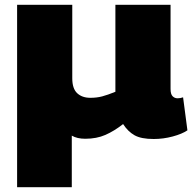

<svg xmlns="http://www.w3.org/2000/svg" viewBox="-20 -567 800 797"><path d="M51 210V-547H280V-242Q280 -199 300.5 -180Q321 -161 355 -161Q382 -161 404.5 -167Q427 -173 459 -186V-547H688V-198Q688 -176 696.5 -167.5Q705 -159 717 -159Q729 -159 740 -163L758 -26Q736 -11 697 -0.5Q658 10 618 10Q566 10 538.5 -5.5Q511 -21 491 -52Q454 -23 417.5 -7Q381 9 334 9Q300 9 278 -4V210Z"/></svg>

Font: Georama Extended ExtraBold
Style: Regular
Weight: 800
Width: 7
Designer: Jean-Baptiste Levee
Foundry: Production Type
Version: Version 1.000